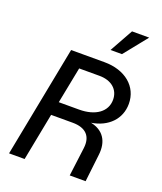

<svg xmlns="http://www.w3.org/2000/svg" viewBox="-165 -1032 957 1136"><g transform="rotate(20 313.0 -463.5)"><path d="M30 0H128L186 -299H322C405 -299 445 -257 435 -180L412 0H512L532 -173C543 -262 503 -320 424 -336C527 -352 596 -421 596 -517C596 -626 507 -700 376 -700H166ZM331 -385H203L248 -614H376C452 -614 500 -572 500 -508C500 -433 434 -385 331 -385ZM385 -780H457L575 -927H467Z"/></g></svg>

Font: Uncut Sans Medium Italic
Style: Regular
Weight: 500
Italic angle: -11°
Designer: Kasper Nordkvist
Foundry: UNCUT.wtf
Version: Version 1.304;Glyphs 3.2 (3246)